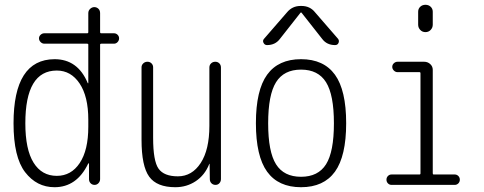

<svg xmlns="http://www.w3.org/2000/svg" viewBox="-20 -780 2040 810"><path d="M219.7 -482.4Q86.9 -482.4 86.9 -259.8Q86.9 -149.4 121.6 -93.8Q156.2 -38.1 219.7 -38.1Q280.3 -38.1 316.4 -92.3Q352.5 -146.5 352.5 -245.1V-275.4Q352.5 -373 315.9 -427.7Q279.3 -482.4 219.7 -482.4ZM210 9.8Q134.8 9.8 85.9 -53.7Q37.1 -117.2 37.1 -259.8Q37.1 -529.3 210 -530.3Q307.6 -530.3 349.6 -430.7Q349.6 -428.7 351.6 -428.7Q352.5 -428.7 352.5 -429.7V-591.8Q352.5 -595.7 347.7 -595.7H167Q158.2 -595.7 151.4 -602.5Q144.5 -609.4 144.5 -618.2Q144.5 -627 151.4 -633.3Q158.2 -639.6 167 -639.6H347.7Q352.5 -639.6 352.5 -644.5V-724.6Q352.5 -735.4 360.4 -742.7Q368.2 -750 377.9 -750Q387.7 -750 395 -743.2Q402.3 -736.3 402.3 -724.6V-644.5Q402.3 -639.6 407.2 -639.6H460.9Q469.7 -639.6 476.1 -633.3Q482.4 -627 482.4 -618.2Q482.4 -609.4 476.1 -602.5Q469.7 -595.7 460.9 -595.7H407.2Q402.3 -595.7 402.3 -591.8V-24.4Q402.3 -14.6 395.5 -7.3Q388.7 0 378.9 0Q369.1 0 362.3 -6.8Q355.5 -13.7 355.5 -24.4V-89.8Q355.5 -90.8 353.5 -90.8Q351.6 -90.8 351.6 -88.9Q303.7 9.8 210 9.8Z M719.7 9.8Q641.6 9.8 609.4 -34.7Q577.1 -79.1 577.1 -190.4V-496.1Q577.1 -505.9 584.5 -512.7Q591.8 -519.5 602.1 -519.5Q612.3 -519.5 619.1 -512.7Q626 -505.9 626 -496.1V-199.2Q626 -100.6 648.9 -68.4Q671.9 -36.1 730.5 -36.1Q790 -36.1 826.7 -92.3Q863.3 -148.4 863.3 -249V-495.1Q863.3 -505.9 870.6 -512.7Q877.9 -519.5 888.2 -519.5Q898.4 -519.5 905.3 -512.7Q912.1 -505.9 912.1 -495.1V-24.4Q912.1 -14.6 905.8 -7.3Q899.4 0 889.2 0Q878.9 0 872.1 -6.8Q865.2 -13.7 865.2 -24.4L864.3 -87.9Q864.3 -88.9 863.3 -88.9Q862.3 -88.9 862.3 -86.9Q843.8 -41 805.7 -15.6Q767.6 9.8 719.7 9.8Z M1355.5 -433.1Q1322.3 -486.3 1250 -486.3Q1177.7 -486.3 1144.5 -433.1Q1111.3 -379.9 1111.3 -259.8Q1111.3 -139.6 1144.5 -86.9Q1177.7 -34.2 1250 -34.2Q1322.3 -34.2 1355.5 -86.9Q1388.7 -139.6 1388.7 -259.8Q1388.7 -379.9 1355.5 -433.1ZM1393.1 -55.7Q1345.7 9.8 1250 9.8Q1154.3 9.8 1106.9 -55.7Q1059.6 -121.1 1059.6 -260.3Q1059.6 -399.4 1106.9 -464.8Q1154.3 -530.3 1250 -530.3Q1345.7 -530.3 1393.1 -464.8Q1440.4 -399.4 1440.4 -260.3Q1440.4 -121.1 1393.1 -55.7ZM1252 -754.9Q1288.1 -754.9 1309.6 -727.5L1406.2 -616.2Q1412.1 -608.4 1408.2 -599.1Q1404.3 -589.8 1393.6 -589.8Q1358.4 -589.8 1338.9 -616.2L1252 -726.6Q1251 -727.5 1250 -727.5L1248 -726.6L1161.1 -616.2Q1141.6 -589.8 1106.4 -589.8Q1096.7 -589.8 1091.8 -599.1Q1086.9 -608.4 1093.8 -616.2L1190.4 -727.5Q1212.9 -754.9 1248 -754.9Z M1631.8 0Q1623 0 1616.7 -6.3Q1610.4 -12.7 1610.4 -22Q1610.4 -31.2 1616.7 -37.6Q1623 -43.9 1631.8 -43.9H1750Q1753.9 -43.9 1753.9 -48.8V-470.7Q1753.9 -475.6 1750 -475.6H1657.2Q1648.4 -475.6 1641.6 -482.4Q1634.8 -489.3 1634.8 -498Q1634.8 -506.8 1641.6 -513.2Q1648.4 -519.5 1657.2 -519.5H1769.5Q1784.2 -519.5 1794.9 -509.8Q1805.7 -500 1805.7 -485.4V-48.8Q1805.7 -43.9 1809.6 -43.9H1898.4Q1907.2 -43.9 1913.6 -37.6Q1919.9 -31.2 1919.9 -22Q1919.9 -12.7 1913.6 -6.3Q1907.2 0 1898.4 0ZM1744.1 -730.5Q1744.1 -743.2 1752.9 -751.5Q1761.7 -759.8 1774.9 -759.8Q1788.1 -759.8 1796.9 -751.5Q1805.7 -743.2 1805.7 -730.5V-675.8Q1805.7 -663.1 1796.9 -653.8Q1788.1 -644.5 1774.9 -644.5Q1761.7 -644.5 1752.9 -653.8Q1744.1 -663.1 1744.1 -675.8Z"/></svg>

Font: Rounded-L Mgen+ 1m light
Style: Regular
Weight: 200
Designer: [Source Han Sans]
Ryoko NISHIZUKA  (kana & ideographs); Paul D. Hunt (Latin, Greek & Cyrillic); Wenlong ZHANG  (bopomofo
Version: Version 1.059.20150602